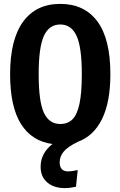

<svg xmlns="http://www.w3.org/2000/svg" viewBox="-20 -728 620 988"><path d="M287 107Q287 154 331 154Q349 154 380 147L371 233Q340 240 314 240Q258 240 223.5 211Q189 182 189 130Q189 61 250 13Q144 -1 88 -90Q32 -179 32 -346Q32 -525 99 -616.5Q166 -708 290 -708Q414 -708 481 -618Q548 -528 548 -346Q548 -203 505 -115.5Q462 -28 380 2Q327 28 307 53Q287 78 287 107ZM290 -90Q329 -90 353 -114Q377 -138 389 -194Q401 -250 401 -346Q401 -485 374 -543.5Q347 -602 290 -602Q233 -602 206 -543.5Q179 -485 179 -346Q179 -205 206 -147.5Q233 -90 290 -90Z"/></svg>

Font: Fira Sans Compressed SemiBold
Style: Regular
Weight: 600
Width: 1
Designer: bBox Type GmbH & Carrois Corporate GbR & Edenspiekermann AG
Foundry: bBox Type GmbH & Carrois Corporate GbR & Edenspiekermann AG
Version: Version 4.301